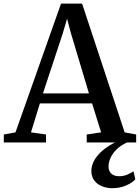

<svg xmlns="http://www.w3.org/2000/svg" viewBox="-34 -768 754 1035"><path d="M49.5 -54.5 295 -748.5H408.5L638 -54.5L700 -43V0H433.5V-43L511 -54.5L462.5 -210.5H181L133 -54.5L214 -43V0H-13.5V-43ZM445.5 -264.5 348 -590 327.5 -667 304.5 -588.5 197.5 -264.5ZM570.5 246.5Q542.5 246.5 516.8 236.5Q491 226.5 474.8 205.8Q458.5 185 458.5 154Q458.5 122.5 476 93.2Q493.5 64 523.2 39.8Q553 15.5 588.5 -1L615.5 -5L653 -1Q617.5 14.5 595 36.8Q572.5 59 561.8 83.2Q551 107.5 551 128.5Q551 154 566 168Q581 182 608.5 182Q631 182 650 174.2Q669 166.5 685.5 155.5L695.5 198.5Q679.5 217 645.8 231.8Q612 246.5 570.5 246.5Z"/></svg>

Font: Merriweather 48pt Medium
Style: Regular
Weight: 500
Version: Version 2.100